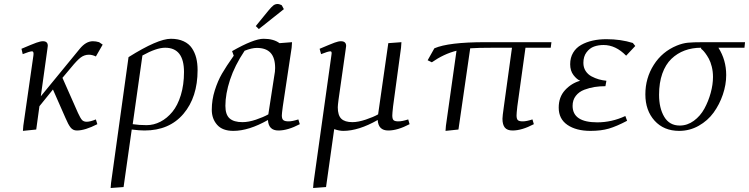

<svg xmlns="http://www.w3.org/2000/svg" viewBox="-20 -651 3765 965"><path d="M87.9 -405.8Q142.6 -429.2 163.1 -436.5Q183.6 -443.8 195.8 -443.8Q220.2 -443.8 220.2 -420.9Q220.2 -419.4 219.7 -416.7Q219.2 -414.1 218.8 -409.4Q218.3 -404.8 217.8 -401.9L185.1 -167L380.9 -405.8Q412.1 -443.8 446.8 -443.8Q461.9 -443.8 478 -439L496.1 -426.8L461.9 -367.2Q443.8 -376 426.8 -376Q404.3 -376 385.7 -362.1Q367.2 -348.1 336.9 -311L293.9 -259.8L372.1 -83Q384.3 -56.6 392.3 -47.9Q400.4 -39.1 416 -39.1Q433.6 -39.1 461.9 -50.8L469.2 -26.9Q407.2 4.9 366.2 4.9Q346.7 4.9 334.7 -10.3Q322.8 -25.4 309.1 -58.1L246.1 -201.2L178.2 -117.2L162.1 0L95.2 6.8L97.2 -19L147.9 -372.1Q150.9 -393.1 141.1 -393.1Q129.9 -393.1 94.2 -378.9Z M536.1 293.9 538.1 269 626 -363.8Q772.9 -456.1 838.9 -456.1Q876 -456.1 902.8 -443.6Q929.7 -431.2 944.6 -408.9Q959.5 -386.7 966.3 -359.6Q973.1 -332.5 973.1 -298.8Q973.1 -162.6 902.1 -78.9Q831.1 4.9 706.1 4.9Q680.2 4.9 642.1 0L601.1 289.1ZM647 -26.9Q679.2 -22 716.8 -22Q752.9 -22 786.4 -39.3Q819.8 -56.6 846.4 -88.9Q873 -121.1 888.9 -173.1Q904.8 -225.1 904.8 -289.1Q904.8 -411.1 810.1 -411.1Q766.1 -411.1 695.8 -372.1Z M1044.4 -99.1Q1044.4 -149.4 1059.6 -197Q1074.7 -244.6 1095.5 -280.5Q1116.2 -316.4 1154.8 -371.1L1146.5 -394Q1255.4 -456.1 1304.7 -456.1Q1355.5 -456.1 1384.8 -434.1L1447.8 -439L1445.8 -411.1L1401.4 -116.2Q1396.5 -79.6 1396.5 -70.8Q1396.5 -53.2 1404.3 -47.1Q1412.1 -41 1430.7 -41Q1449.2 -41 1479.5 -50.8L1486.8 -26.9Q1426.3 4.9 1379.4 4.9Q1329.6 4.9 1326.7 -47.9Q1230.5 6.8 1152.8 6.8Q1098.1 6.8 1071.3 -23.7Q1044.4 -54.2 1044.4 -99.1ZM1112.8 -119.1Q1112.8 -74.7 1134 -55.9Q1155.3 -37.1 1198.7 -37.1Q1229.5 -37.1 1266.4 -49.6Q1303.2 -62 1328.6 -76.2L1358.4 -269Q1362.8 -291 1362.8 -309.1Q1362.8 -360.8 1339.8 -385.5Q1316.9 -410.2 1270.5 -410.2Q1245.6 -410.2 1209.5 -396Q1159.7 -321.8 1136.2 -250.2Q1112.8 -178.7 1112.8 -119.1ZM1265.6 -520 1328.6 -597.2Q1344.7 -616.7 1354 -623.8Q1363.3 -630.9 1375.5 -630.9Q1379.9 -630.9 1385 -629.2Q1390.1 -627.4 1393.6 -626L1396.5 -624L1406.7 -605L1280.8 -504.9Z M1553.7 293.9 1555.7 269 1645.5 -372.1Q1647.5 -383.3 1646.5 -388.2Q1645.5 -393.1 1640.6 -393.1Q1629.4 -393.1 1593.8 -378.9L1586.4 -405.8Q1642.6 -429.7 1661.9 -436.8Q1681.2 -443.8 1693.4 -443.8Q1719.7 -443.8 1719.7 -419.9Q1719.7 -418.9 1717.3 -401.9L1681.6 -150.9Q1677.7 -120.6 1677.7 -111.8Q1677.7 -71.8 1695.3 -54.4Q1712.9 -37.1 1751.5 -37.1Q1779.8 -37.1 1818.6 -50Q1857.4 -63 1880.4 -76.2L1931.6 -434.1L1997.6 -439L1995.6 -411.1L1955.6 -116.2Q1951.7 -80.6 1951.7 -70.8Q1951.7 -53.2 1958 -47.1Q1964.4 -41 1982.4 -41Q2001.5 -41 2031.7 -50.8L2038.6 -26.9Q1978 4.9 1931.6 4.9Q1881.3 4.9 1878.4 -47.9Q1782.2 6.8 1705.6 6.8Q1685.1 6.8 1659.7 -2L1618.7 289.1Z M2129.4 -348.1 2163.1 -408.2Q2234.4 -439 2418.5 -439H2751.5L2748 -411.1H2621.1L2580.1 -116.2Q2576.2 -81.5 2576.2 -70.8Q2576.2 -53.2 2582.8 -47.1Q2589.4 -41 2607.4 -41Q2626 -41 2656.2 -50.8L2663.1 -26.9Q2602.5 4.9 2556.2 4.9Q2529.3 4.9 2517.3 -9.8Q2505.4 -24.4 2505.4 -54.2Q2505.4 -65.9 2512.2 -113.8L2553.2 -411.1H2464.4Q2380.4 -411.1 2343.3 -408.2L2284.2 0L2219.2 6.8L2221.2 -19L2274.4 -396Q2210.4 -379.9 2150.4 -337.9Z M2788.1 -109.9Q2788.1 -163.6 2820.1 -198.2Q2852.1 -232.9 2896 -245.1Q2878.9 -252 2862.3 -273.7Q2845.7 -295.4 2845.7 -328.1Q2845.7 -361.3 2860.6 -386.2Q2875.5 -411.1 2901.4 -425.5Q2927.2 -439.9 2959 -447Q2990.7 -454.1 3027.8 -454.1Q3099.6 -454.1 3160.6 -435.1L3172.9 -419.9L3127 -371.1Q3074.7 -424.8 3013.7 -424.8Q2987.3 -424.8 2965.6 -417Q2943.8 -409.2 2928 -388.2Q2912.1 -367.2 2912.1 -335Q2912.1 -312 2923.3 -294.4Q2934.6 -276.9 2953.1 -267.1Q2971.7 -257.3 2989.7 -252.2Q3007.8 -247.1 3027.8 -245.1L3022.9 -217.8Q2994.6 -217.8 2969 -213.9Q2943.4 -210 2916.7 -200Q2890.1 -189.9 2874 -169.2Q2857.9 -148.4 2857.9 -119.1Q2857.9 -36.1 2981.9 -36.1Q3054.7 -36.1 3123 -67.9L3131.8 -43.9Q3079.1 -16.1 3040 -4.6Q3001 6.8 2947.8 6.8Q2876 6.8 2832 -23.2Q2788.1 -53.2 2788.1 -109.9Z M3223.6 -176.8Q3223.6 -258.3 3265.9 -325Q3308.1 -391.6 3381.8 -421.9Q3410.6 -433.6 3436.5 -436.3Q3462.4 -439 3515.6 -439H3724.6L3721.7 -411.1H3590.8Q3629.9 -349.6 3629.9 -273.9Q3629.9 -225.1 3613 -175.5Q3596.2 -126 3566.7 -85.2Q3537.1 -44.4 3491.7 -18.8Q3446.3 6.8 3393.6 6.8Q3316.4 6.8 3270 -44.4Q3223.6 -95.7 3223.6 -176.8ZM3292.5 -174.8Q3292.5 -107.4 3318.6 -63.7Q3344.7 -20 3396.5 -20Q3434.6 -20 3467.3 -43.9Q3500 -67.9 3520.3 -105Q3540.5 -142.1 3552 -184.1Q3563.5 -226.1 3563.5 -264.2Q3563.5 -291.5 3557.4 -315.9Q3551.3 -340.3 3542.5 -356.2Q3533.7 -372.1 3524.9 -383.8Q3516.1 -395.5 3510.3 -400.4L3503.9 -405.8V-411.1Q3459 -411.1 3421.4 -397.2Q3383.8 -383.3 3354.5 -355.2Q3325.2 -327.1 3308.8 -281Q3292.5 -234.9 3292.5 -174.8Z"/></svg>

Font: Dehuti Alt
Style: Italic
Weight: 400
Version: Version 1.2